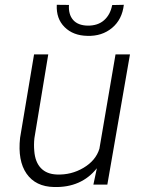

<svg xmlns="http://www.w3.org/2000/svg" viewBox="-20 -749 578 779"><path d="M51.3 0ZM373 -66.4Q310.1 12.7 199.2 9.8Q124.5 8.3 87.9 -44.2Q51.3 -96.7 61.5 -189.9L118.2 -528.3H175.8L119.6 -188.5Q116.7 -162.1 119.1 -136.2Q122.6 -91.3 146 -66.9Q169.4 -42.5 210.4 -41Q269 -38.6 318.8 -68.1Q368.7 -97.7 383.3 -145.5L448.7 -528.3H507.3L415.5 0H358.9ZM482.4 -729.5Q475.6 -669.9 434.6 -635.7Q393.6 -601.6 334.5 -603.5Q276.9 -604.5 242.2 -638.9Q207.5 -673.3 210.4 -729.5L259.8 -729Q257.3 -690.4 276.6 -668.2Q295.9 -646 335.4 -645Q377 -644.5 402.3 -667Q427.7 -689.5 435.1 -728.5Z"/></svg>

Font: Roboto Light
Style: Italic
Weight: 300
Italic angle: -12°
Designer: Google
Version: Version 2.134; 2016; ttfautohint (v1.6)